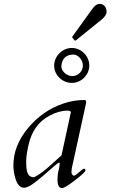

<svg xmlns="http://www.w3.org/2000/svg" viewBox="-20 -954 580 989"><path d="M492 -934C480.7 -934 469 -926 457 -910L353 -766C351.7 -764.7 351 -763.7 351 -763C351 -762.3 351.7 -761.3 353 -760L364 -746C364.7 -745.3 365.7 -745 367 -745C368.3 -745 369.7 -745.3 371 -746L502 -852C520 -866.7 529 -880.3 529 -893C529 -917.2 515.6 -934 492 -934ZM407 -617C407 -586.6 382.4 -562 352 -562C325 -562 296 -586.5 296 -612C298.4 -652 320.9 -673 358 -673C383.5 -673 407 -644 407 -617ZM350 -527C398.6 -527 440 -568 440 -616.5C440 -665 398.7 -707 350 -707C301.1 -707 259 -664.9 259 -616C259 -567.1 301.1 -527 350 -527ZM345 -376 297 -154C281 -139.3 259.3 -119.8 232 -95.5C204.7 -71.2 179.3 -53 156 -41C117.7 -41 115 -77.3 115 -126C115 -144.7 119 -172 127 -208C143 -278.7 179 -328.7 235 -358C267 -375.3 297.7 -384 327 -384C339 -384 345 -381.3 345 -376ZM348 -67C348 -73.9 350 -81.8 350 -88L424 -426C424 -434.7 421.3 -439 416 -439C378.7 -439 342.3 -433 307 -421C235.7 -397 174.8 -354.8 124.5 -294.5C74.2 -234.2 49 -170 49 -102C49 -80.7 52.3 -58.7 59 -36C68.3 -3.3 83.3 13 104 13C116 13 132 5.8 152 -8.5C180.1 -28.6 227.2 -69.8 260.5 -99.5C272.8 -110.5 281 -116 285 -116C286.6 -116 287.4 -113.9 287.4 -109.8C287.4 -103.5 285.6 -92.6 282 -77C278 -62.3 276 -46.3 276 -29C276 0.3 284 15 300 15C309.3 15 331.7 1.3 367 -26C402.3 -53.3 420 -70 420 -76C420 -82 417.3 -85 412 -85C408.7 -85 400.5 -79 387.5 -67C374.5 -55 365.7 -49 361 -49C354 -49 348 -59.8 348 -67Z"/></svg>

Font: fbb
Style: Italic
Weight: 400
Italic angle: -12°
Designer: David J. Perry, Michael Sharpe
Version: Version 0.991